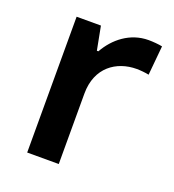

<svg xmlns="http://www.w3.org/2000/svg" viewBox="-107 -702 653 720"><g transform="rotate(20 219.5 -342.0)"><path d="M365 -618C291 -618 234 -571 202 -514H196L178 -608H81V-66H207V-347C207 -452 280 -501 360 -501C374 -501 396 -499 409 -496L420 -613C406 -616 382 -618 365 -618Z"/></g></svg>

Font: Noto Sans Malayalam UI SemiBold
Style: Regular
Weight: 600
Designer: Jelle Bosma - Monotype Design Team
Foundry: Monotype Imaging Inc.
Version: Version 2.104